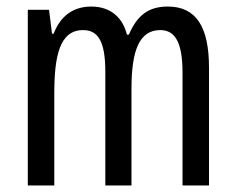

<svg xmlns="http://www.w3.org/2000/svg" viewBox="-20 -567 722 587"><path d="M493 -547C434 -547 399 -520 374 -461H368C356 -511 320 -547 259 -547C205 -547 165 -519 144 -464H139L130 -537H65V0H146V-281C146 -395 162 -475 234 -475C280 -475 302 -440 302 -348V0H382V-296C382 -413 406 -475 470 -475C515 -475 538 -438 538 -345V0H619V-360C619 -486 579 -547 493 -547Z"/></svg>

Font: Noto Sans Sinhala ExtraCondensed
Style: Regular
Weight: 400
Width: 2
Designer: Jelle Bosma - Monotype Design Team
Foundry: Monotype Imaging Inc.
Version: Version 2.006